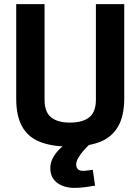

<svg xmlns="http://www.w3.org/2000/svg" viewBox="-20 -703 683 935"><path d="M320 11Q236 11 177.5 -11Q119 -33 89 -84.5Q59 -136 59 -222V-683H197V-217Q197 -158 228.5 -132Q260 -106 320 -106Q383 -106 415 -132Q447 -158 447 -217V-683H585V-224Q585 -138 554.5 -86Q524 -34 465.5 -11.5Q407 11 320 11ZM343 212Q307 212 280 200Q253 188 239 167Q225 146 225 116Q225 87 240 61.5Q255 36 277.5 16Q300 -4 322 -17L423 -6Q404 11 387.5 29.5Q371 48 361 66Q351 84 351 98Q351 112 359 120.5Q367 129 384 129Q394 129 408 127Q422 125 432 124L443 201Q425 204 397.5 208Q370 212 343 212Z"/></svg>

Font: Cairo Play
Style: Bold
Weight: 700
Version: Version 3.119